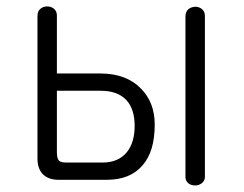

<svg xmlns="http://www.w3.org/2000/svg" viewBox="-20 -560 759 598"><path d="M157.2 -277.3H293.9Q345.7 -277.3 373 -249Q399.4 -220.7 399.4 -168Q399.4 -116.2 375 -85.9Q348.6 -53.7 298.8 -53.7H190.4Q169.9 -53.7 165 -58.6Q157.2 -64.5 157.2 -85ZM557.6 -8.8Q557.6 2.9 566.4 10.7Q575.2 17.6 587.9 17.6Q599.6 17.6 608.4 10.7Q618.2 2.9 618.2 -8.8V-510.7Q618.2 -524.4 608.4 -532.2Q599.6 -539.1 587.9 -539.1Q575.2 -538.1 566.4 -531.2Q557.6 -522.5 557.6 -508.8ZM96.7 -510.7V-66.4Q96.7 -36.1 112.3 -18.6Q129.9 0 162.1 0H312.5Q385.7 0 423.8 -44.9Q461.9 -87.9 461.9 -171.9Q461.9 -240.2 419.9 -283.2Q374 -331.1 293 -331.1H157.2V-511.7Q157.2 -525.4 147.5 -533.2Q138.7 -540 127 -540Q114.3 -540 105.5 -532.2Q96.7 -524.4 96.7 -510.7Z"/></svg>

Font: Gulim
Style: Regular
Weight: 400
Version: Version 2.21